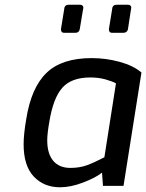

<svg xmlns="http://www.w3.org/2000/svg" viewBox="-20 -787 619 813"><path d="M80 -176Q80 -218 91 -282Q112 -416 177 -478.5Q242 -541 368 -541Q429 -541 487 -525Q545 -509 579 -480L503 0H416L412 -56Q386 -35 333 -14.5Q280 6 234 6Q166 6 123 -39.5Q80 -85 80 -176ZM422 -121 471 -434Q455 -443 426 -451Q397 -459 363 -459Q282 -459 243.5 -415Q205 -371 189 -272Q180 -221 180 -193Q180 -136 205.5 -106Q231 -76 278 -76Q317 -76 348.5 -87.5Q380 -99 422 -121ZM238 -663 252 -749Q253 -767 272 -767H318Q333 -767 333 -753Q333 -757 318 -665Q317 -657 312 -652.5Q307 -648 299 -648H252Q238 -648 238 -663ZM441 -663 455 -749Q456 -767 475 -767H521Q536 -767 536 -753Q536 -758 522 -665Q521 -657 515.5 -652.5Q510 -648 502 -648H455Q441 -648 441 -663Z"/></svg>

Font: Exo Medium
Style: Italic
Weight: 500
Italic angle: -9°
Designer: Natanael Gama
Foundry: Natanael Gama
Version: Version 1.500; ttfautohint (v1.6)